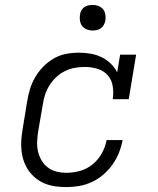

<svg xmlns="http://www.w3.org/2000/svg" viewBox="-20 -752 640 780"><path d="M250 8Q227 8 205 5Q183 2 163 -6Q143 -14 126 -27.5Q109 -41 97 -58Q85 -75 77.5 -95.5Q70 -116 67.5 -138Q65 -160 66.5 -182.5Q68 -205 72 -228L90 -338Q94 -364 101.5 -389Q109 -414 122.5 -437.5Q136 -461 155.5 -481Q175 -501 198.5 -514.5Q222 -528 248 -533Q274 -538 300 -538Q324 -538 347.5 -534Q371 -530 392 -520Q413 -510 429.5 -494Q446 -478 456 -458L468 -530H533L503 -349H438Q442 -375 438 -401.5Q434 -428 417.5 -446.5Q401 -465 376 -472.5Q351 -480 325 -480Q305 -480 284.5 -476.5Q264 -473 244.5 -463.5Q225 -454 209 -439Q193 -424 181.5 -406Q170 -388 163.5 -368.5Q157 -349 154 -328L135 -218Q132 -198 131 -177Q130 -156 134.5 -136.5Q139 -117 149 -100Q159 -83 174.5 -71.5Q190 -60 209.5 -55Q229 -50 250 -50Q278 -50 306 -58Q334 -66 356.5 -84.5Q379 -103 393.5 -129Q408 -155 413 -183H478Q473 -156 463 -131Q453 -106 437 -83.5Q421 -61 399.5 -42.5Q378 -24 353 -12.5Q328 -1 302 3.5Q276 8 250 8ZM356 -628Q344 -628 332.5 -632.5Q321 -637 314 -646Q307 -655 305 -667.5Q303 -680 305 -693Q306 -701 310.5 -709.5Q315 -718 322.5 -723Q330 -728 339 -730Q348 -732 356 -732Q369 -732 380.5 -727.5Q392 -723 399 -714Q406 -705 408 -692.5Q410 -680 408 -667Q406 -659 401.5 -650.5Q397 -642 389.5 -637Q382 -632 373.5 -630Q365 -628 356 -628Z"/></svg>

Font: Iosevka Curly Slab LtExObl
Style: Regular
Weight: 300
Width: 7
Italic angle: -9°
Monospace: yes
Designer: Belleve Invis
Foundry: Belleve Invis
Version: Version 11.1.0; ttfautohint (v1.8.3)